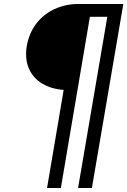

<svg xmlns="http://www.w3.org/2000/svg" viewBox="-20 -720 636 959"><path d="M298 -271Q238 -275 192.5 -301.5Q147 -328 125.5 -375Q104 -422 113 -486Q124 -553 160.5 -601Q197 -649 252 -674.5Q307 -700 371 -700H596L439 219H370L516 -636H429L284 219H215Z"/></svg>

Font: Jost
Style: Italic
Weight: 400
Italic angle: -5°
Version: Version 3.710